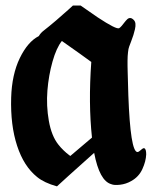

<svg xmlns="http://www.w3.org/2000/svg" viewBox="-20 -661 562 688"><path d="M269 -641.1Q269 -641.1 329.6 -599.1Q397.5 -554.2 407.2 -560.1Q411.1 -562.5 416.5 -568.8Q421.9 -575.2 426.3 -581.1Q430.7 -586.9 435.8 -591.8Q440.9 -596.7 446.8 -596.4Q452.6 -596.2 459 -589.8Q464.4 -584.5 465.3 -576.2Q466.3 -567.9 463.6 -556.2Q460.9 -544.4 458 -535.4Q455.1 -526.4 450 -512.9Q444.8 -499.5 442.9 -494.1Q441.4 -490.2 440.4 -485.4Q439.5 -480.5 438.7 -473.4Q438 -466.3 437.5 -460.2Q437 -454.1 437 -443.4Q437 -432.6 437 -425Q437 -417.5 437.5 -402.8Q438 -388.2 438.2 -378.7Q438.5 -369.1 439 -350.1Q439.5 -331.1 439.9 -318.8Q447.3 -118.2 472.2 -116.2Q477.1 -116.2 485.1 -123.8Q493.2 -131.3 497.1 -129.9Q503.9 -127 503.9 -107.9Q502.9 -83 490.2 -55.2Q477.5 -27.3 450.2 -12.2Q431.6 -1.5 410.2 1Q388.7 3.4 378.9 -1Q336.4 -12.7 317.4 -113.3Q302.7 -100.1 275.4 -75.7Q248 -51.3 225.8 -31.2Q203.6 -11.2 184.1 6.8Q138.2 -5.9 112.8 -26.9Q65.4 -64.9 41.3 -138.7Q17.1 -212.4 20 -311Q22.5 -394 51 -452.9Q79.6 -511.7 119.1 -531.7Q125.5 -543 137.2 -551.8Q154.8 -565.4 180.9 -587.6Q207 -609.9 224.1 -625.5L241.2 -641.1ZM201.7 -514.2Q182.1 -489.7 168.2 -440.4Q154.3 -391.1 149.9 -336.7Q145.5 -282.2 155 -228Q164.6 -173.8 189 -143.1Q197.3 -132.3 208 -122.1Q218.8 -111.8 225.6 -106.9L231.9 -102.1L309.6 -168Q296.4 -290 307.1 -439Q275.4 -462.4 201.7 -514.2Z"/></svg>

Font: KJV1611
Style: Regular
Weight: 400
Version: Version 3.6.1